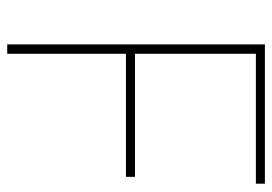

<svg xmlns="http://www.w3.org/2000/svg" viewBox="-131 -623 754 532"><g transform="rotate(90 246.0 -357.0)"><path d="M129 0H103V-714H489V-689H129V-354H470V-329H129Z"/></g></svg>

Font: Noto Sans Armenian Thin
Style: Regular
Weight: 250
Version: Version 2.007